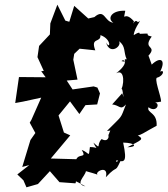

<svg xmlns="http://www.w3.org/2000/svg" viewBox="-20 -770 716 820"><path d="M80 0 93 30 142 16 193 -39 234 8 302 13C309 4 290 -4 345 26C298 16 343 -16 347 -39C350 -38 399 -25 397 -23C381 -36 446 -69 432 -13C490 -76 465 -17 504 -103C455 -50 490 -102 473 -87C510 -76 525 -72 506 -161C559 -160 569 -142 524 -141C585 -174 601 -174 561 -196C566 -180 606 -211 649 -233C652 -292 606 -286 614 -312C656 -281 674 -350 618 -328L668 -336C669 -358 633 -443 654 -439C680 -449 683 -474 664 -464C690 -515 665 -530 628 -494C616 -524 609 -565 599 -517C669 -582 582 -552 628 -614C584 -623 648 -630 565 -625C567 -605 597 -649 551 -620C555 -657 593 -693 569 -675C554 -695 543 -650 552 -679C509 -729 505 -669 515 -724C457 -727 436 -691 464 -673C425 -677 428 -736 383 -697L357 -691L297 -745L276 -677L259 -682L225 -750L195 -670L193 -623L147 -574L140 -526L167 -467L156 -466L175 -440L61 -441L45 -330L78 -336L156 -353L114 -258L107 -246L131 -202L110 -172L75 -57L105 -65L54 -25ZM502 -372 459 -324C491 -321 494 -297 518 -324C492 -258 507 -282 437 -211C481 -210 460 -258 441 -183C444 -223 455 -153 414 -176C390 -152 415 -128 379 -161C395 -125 402 -142 364 -142C358 -94 364 -116 329 -130C352 -92 318 -116 306 -90L197 -93L280 -192L253 -204L230 -277L279 -337L319 -283L345 -321L395 -324L407 -371L396 -396L380 -401L290 -388L265 -426L311 -430L293 -515L297 -540L320 -562L387 -555C365 -613 411 -585 409 -620C458 -603 451 -554 433 -589C448 -532 503 -573 488 -594C518 -573 507 -547 521 -517C499 -519 532 -501 499 -509C509 -521 535 -503 476 -457C516 -480 510 -397 494 -384C499 -387 500 -409 508 -355Z"/></svg>

Font: Asimov Aggro
Style: CondIt
Weight: 500
Designer: Google
Version: Version 2.000980; 2014